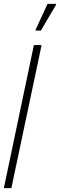

<svg xmlns="http://www.w3.org/2000/svg" viewBox="-21 -977 311 997"><path d="M-1 0 155 -743H195L38 0ZM164 -818V-823L226 -957H270V-952L191 -818Z"/></svg>

Font: Saira Ultra Condensed ExLight
Style: Italic
Weight: 200
Width: 1
Italic angle: -12°
Designer: Hector Gatti with collaboration of the Omnibus-Type team
Foundry: Omnibus-Type
Version: Version 1.001; ttfautohint (v1.8)